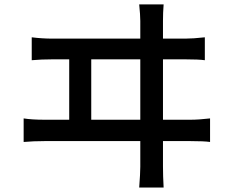

<svg xmlns="http://www.w3.org/2000/svg" viewBox="-20 -798 1040 860"><path d="M388.7 -261.7H608.4V-532.2H388.7ZM710 -261.7H834Q870.1 -261.7 920.9 -267.6V-162.1Q893.6 -166 834 -166H710V-52.7Q710 -9.8 712.9 42H603.5Q608.4 -22.5 608.4 -50.8V-166H178.7Q129.9 -166 85.9 -162.1V-267.6Q123 -261.7 178.7 -261.7H290V-532.2H214.8Q165 -532.2 122.1 -528.3V-630.9Q168.9 -625 214.8 -625H608.4V-704.1Q608.4 -729.5 603.5 -778.3H712.9Q710 -741.2 710 -704.1V-625H809.6Q844.7 -625 897.5 -630.9V-528.3Q870.1 -532.2 809.6 -532.2H710Z"/></svg>

Font: GenEi Gothic M SemiBold
Style: Regular
Weight: 500
Designer: o_tamon (Modified); [Source Han Sans]
Ryoko NISHIZUKA  (kana & ideographs); Paul D. Hunt (Latin, Greek & Cyrillic); Wenl
Version: Version 1.1a;Original Version 1.004